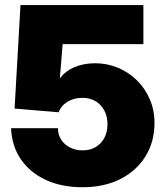

<svg xmlns="http://www.w3.org/2000/svg" viewBox="-20 -748 672 778"><path d="M314 10.7Q230 10.7 166 -18.8Q102.1 -48.3 64.9 -102.1Q27.8 -155.8 24.9 -228.5H214.8Q214.8 -202.1 228 -181.9Q241.2 -161.6 263.9 -150.1Q286.6 -138.7 314.5 -138.7Q344.7 -138.7 367.2 -151.9Q389.6 -165 402.6 -188.7Q415.5 -212.4 415.5 -244.1Q415.5 -276.4 402.6 -300.5Q389.6 -324.7 366.9 -338.1Q344.2 -351.6 314.5 -351.6Q279.8 -351.6 253.7 -335.7Q227.5 -319.8 217.3 -293L39.1 -308.1L63 -727.5H561V-569.3H233.9L222.7 -432.6H224.6Q244.6 -460 281.7 -475.8Q318.8 -491.7 365.7 -491.7Q414.1 -491.7 457.5 -473.6Q501 -455.6 534.4 -422.9Q567.9 -390.1 586.9 -345.9Q606 -301.8 606 -250Q606 -173.8 569.8 -115Q533.7 -56.2 468 -22.7Q402.3 10.7 314 10.7Z"/></svg>

Font: Inter 24pt Black
Style: Regular
Weight: 900
Designer: Rasmus Andersson
Foundry: rsms
Version: Version 4.001;git-66647c0bb